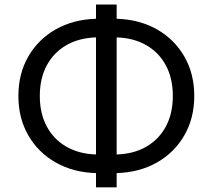

<svg xmlns="http://www.w3.org/2000/svg" viewBox="-20 -779 920 831"><path d="M395.5 31.7V-29.8Q296.9 -32.7 221.2 -75.7Q145.5 -118.7 102.5 -193.1Q59.6 -267.6 59.6 -363.8Q59.6 -460 102.5 -534.4Q145.5 -608.9 221.2 -651.9Q296.9 -694.8 395.5 -697.8V-759.3H484.9V-697.8Q583.5 -694.8 659.2 -651.9Q734.9 -608.9 777.8 -534.4Q820.8 -460 820.8 -363.8Q820.8 -267.6 777.8 -193.1Q734.9 -118.7 659.2 -75.7Q583.5 -32.7 484.9 -29.8V31.7ZM484.9 -617.2V-110.4Q559.6 -112.8 614.3 -144.8Q668.9 -176.8 698.5 -232.7Q728 -288.6 728 -363.8Q728 -439 698.5 -494.9Q668.9 -550.8 614.3 -582.8Q559.6 -614.7 484.9 -617.2ZM395.5 -110.4V-617.2Q320.8 -614.7 266.1 -582.8Q211.4 -550.8 181.9 -494.9Q152.3 -439 152.3 -363.8Q152.3 -288.6 181.9 -232.7Q211.4 -176.8 266.1 -144.8Q320.8 -112.8 395.5 -110.4Z"/></svg>

Font: Inter-Regular
Style: Regular
Weight: 400
Designer: Rasmus Andersson
Foundry: rsms
Version: Version 4.000;git-a52131595